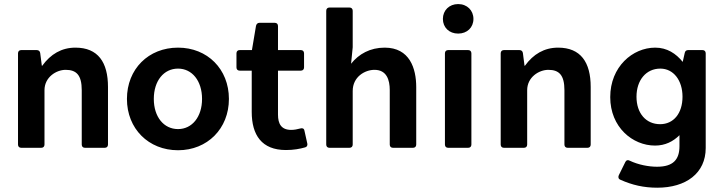

<svg xmlns="http://www.w3.org/2000/svg" viewBox="-20 -709 3472 921"><path d="M341.8 -480.5C275.4 -480.5 222.7 -449.2 182.6 -393.6H180.7L172.9 -454.1C171.9 -462.9 166 -468.8 156.2 -468.8H82C72.3 -468.8 66.4 -462.9 66.4 -453.1V-15.6C66.4 -5.9 72.3 0 82 0H177.7C187.5 0 193.4 -5.9 193.4 -15.6V-276.4C193.4 -338.9 250 -374 294.9 -374C346.7 -374 372.1 -348.6 372.1 -276.4V-15.6C372.1 -5.9 377.9 0 387.7 0H482.4C492.2 0 498 -5.9 498 -15.6V-292C498 -410.2 450.2 -480.5 341.8 -480.5Z M834 11.7C974.6 11.7 1078.1 -91.8 1078.1 -234.4C1078.1 -377.9 974.6 -480.5 834 -480.5C692.4 -480.5 588.9 -377.9 588.9 -234.4C588.9 -91.8 692.4 11.7 834 11.7ZM834 -89.8C765.6 -89.8 717.8 -148.4 717.8 -234.4C717.8 -321.3 765.6 -379.9 834 -379.9C901.4 -379.9 949.2 -321.3 949.2 -234.4C949.2 -148.4 901.4 -89.8 834 -89.8Z M1420.9 -92.8C1407.2 -88.9 1390.6 -85.9 1377 -85.9C1329.1 -85.9 1313.5 -115.2 1313.5 -159.2V-370.1H1422.9C1432.6 -370.1 1438.5 -376 1438.5 -385.7V-453.1C1438.5 -462.9 1432.6 -468.8 1422.9 -468.8H1313.5V-584C1313.5 -593.8 1307.6 -599.6 1297.9 -599.6H1224.6C1215.8 -599.6 1210 -593.8 1208 -585L1188.5 -468.8H1129.9C1120.1 -468.8 1114.3 -462.9 1114.3 -453.1V-385.7C1114.3 -376 1120.1 -370.1 1129.9 -370.1H1187.5V-171.9C1187.5 -61.5 1235.4 10.7 1351.6 10.7C1389.6 10.7 1418.9 4.9 1443.4 -2C1452.1 -3.9 1456.1 -11.7 1454.1 -20.5L1440.4 -82C1438.5 -92.8 1430.7 -95.7 1420.9 -92.8Z M1825.2 -480.5C1755.9 -480.5 1701.2 -450.2 1664.1 -403.3L1671.9 -482.4V-657.2C1671.9 -667 1666 -672.9 1656.2 -672.9H1560.5C1550.8 -672.9 1544.9 -667 1544.9 -657.2V-15.6C1544.9 -5.9 1550.8 0 1560.5 0H1656.2C1666 0 1671.9 -5.9 1671.9 -15.6V-272.5C1671.9 -340.8 1730.5 -374 1776.4 -374C1835 -374 1849.6 -325.2 1849.6 -277.3V-15.6C1849.6 -5.9 1855.5 0 1865.2 0H1960.9C1970.7 0 1976.6 -5.9 1976.6 -15.6V-291C1976.6 -380.9 1945.3 -480.5 1825.2 -480.5Z M2177.7 -547.9C2220.7 -547.9 2251 -577.1 2251 -618.2C2251 -659.2 2220.7 -689.5 2177.7 -689.5C2134.8 -689.5 2104.5 -659.2 2104.5 -618.2C2104.5 -577.1 2134.8 -547.9 2177.7 -547.9ZM2114.3 -453.1V-15.6C2114.3 -5.9 2120.1 0 2129.9 0H2225.6C2235.4 0 2241.2 -5.9 2241.2 -15.6V-453.1C2241.2 -462.9 2235.4 -468.8 2225.6 -468.8H2129.9C2120.1 -468.8 2114.3 -462.9 2114.3 -453.1Z M2657.2 -480.5C2590.8 -480.5 2538.1 -449.2 2498 -393.6H2496.1L2488.3 -454.1C2487.3 -462.9 2481.4 -468.8 2471.7 -468.8H2397.5C2387.7 -468.8 2381.8 -462.9 2381.8 -453.1V-15.6C2381.8 -5.9 2387.7 0 2397.5 0H2493.2C2502.9 0 2508.8 -5.9 2508.8 -15.6V-276.4C2508.8 -338.9 2565.4 -374 2610.4 -374C2662.1 -374 2687.5 -348.6 2687.5 -276.4V-15.6C2687.5 -5.9 2693.4 0 2703.1 0H2797.9C2807.6 0 2813.5 -5.9 2813.5 -15.6V-292C2813.5 -410.2 2765.6 -480.5 2657.2 -480.5Z M3264.6 -455.1 3254.9 -412.1C3222.7 -452.1 3179.7 -480.5 3123 -480.5C3014.6 -480.5 2907.2 -388.7 2907.2 -243.2C2907.2 -98.6 3014.6 -10.7 3122.1 -10.7C3170.9 -10.7 3209 -30.3 3239.3 -60.5V-7.8C3239.3 56.6 3209 90.8 3131.8 90.8C3092.8 90.8 3043 82 3000 61.5C2991.2 56.6 2983.4 59.6 2979.5 68.4L2948.2 131.8C2944.3 140.6 2946.3 149.4 2956.1 153.3C3012.7 178.7 3068.4 191.4 3132.8 191.4C3270.5 191.4 3365.2 122.1 3365.2 1V-453.1C3365.2 -462.9 3359.4 -468.8 3349.6 -468.8H3281.2C3272.5 -468.8 3266.6 -464.8 3264.6 -455.1ZM3146.5 -113.3C3079.1 -113.3 3033.2 -165 3033.2 -245.1C3033.2 -324.2 3079.1 -379.9 3147.5 -379.9C3210.9 -379.9 3253.9 -323.2 3253.9 -245.1C3253.9 -165 3210.9 -113.3 3146.5 -113.3Z"/></svg>

Font: Ed Sans Neue SemiBold
Style: Regular
Weight: 600
Designer: Stephen Hutchings
Version: Version 1.004;PS 001.004;hotconv 1.0.88;makeotf.lib2.5.64775